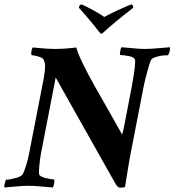

<svg xmlns="http://www.w3.org/2000/svg" viewBox="-38 -867 810 892"><path d="M432.6 -710Q429.7 -710 421.9 -719.7Q405.3 -741.7 375 -777.8Q344.7 -814 328.1 -831.1Q329.6 -843.3 339.8 -846.7Q349.1 -844.2 388.7 -823Q428.2 -801.8 446.3 -788.1Q471.2 -802.2 516.6 -823Q562 -843.8 574.2 -846.7Q577.1 -845.2 579.3 -840.3Q581.5 -835.4 581.1 -831.1Q482.9 -754.4 446.3 -719.7Q436.5 -710 432.6 -710ZM215.8 -639.6Q263.7 -639.6 316.4 -646.5Q323.2 -619.6 347.9 -569.3Q372.6 -519 397.5 -474.9Q422.4 -430.7 465.6 -355Q508.8 -279.3 529.3 -242.2Q531.7 -247.6 539.1 -282.2L574.2 -464.8Q593.8 -571.3 588.9 -589.8Q586.4 -601.1 561.5 -606.2Q536.6 -611.3 519.5 -611.3Q519 -612.3 519.3 -618.7Q519.5 -625 521.5 -634.3Q523.4 -643.6 526.4 -647.5Q542 -646.5 577.1 -643.1Q612.3 -639.6 635.7 -639.6Q658.7 -639.6 700 -643.3Q741.2 -647 752 -647.5Q752.9 -642.1 750.2 -629.4Q747.6 -616.7 742.2 -610.4Q733.9 -610.4 720.7 -609.4Q707.5 -608.4 688 -602.8Q668.5 -597.2 663.1 -587.9Q658.2 -577.6 646.7 -536.1Q635.3 -494.6 629.9 -467.8L565.4 -135.7Q558.1 -95.7 543 1Q539.1 4.9 519.5 4.9Q508.3 4.9 496.1 -17.6L220.7 -506.8L152.3 -153.3Q147.5 -127.4 144.8 -98.4Q142.1 -69.3 143.6 -58.6Q145.5 -46.9 173.1 -40Q200.7 -33.2 213.9 -33.2Q216.3 -26.9 213.6 -14.6Q210.9 -2.4 208 3.9Q197.8 3.4 158 -0.2Q118.2 -3.9 94.7 -3.9Q71.3 -3.9 34.9 -0.5Q-1.5 2.9 -17.6 3.9Q-19 0 -17.3 -9Q-15.6 -18.1 -13.2 -25.1Q-10.7 -32.2 -9.8 -32.2Q4.4 -32.2 32.5 -39.3Q60.5 -46.4 67.4 -57.6Q74.2 -68.8 83.5 -98.9Q92.8 -128.9 97.7 -156.2Q109.9 -220.2 131.3 -329.1Q152.8 -438 165 -502Q171.9 -542.5 171.6 -558.6Q171.4 -574.7 165 -589.8Q161.1 -598.1 140.9 -604.2Q120.6 -610.4 109.4 -610.4Q107.4 -611.3 107.2 -618.4Q106.9 -625.5 109.1 -634.8Q111.3 -644 114.3 -646.5Q122.1 -646 141.4 -644Q160.6 -642.1 179 -640.9Q197.3 -639.6 215.8 -639.6Z"/></svg>

Font: Crimson
Style: BoldItalic
Weight: 700
Italic angle: -11°
Version: Version 0.8